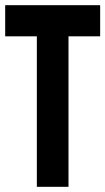

<svg xmlns="http://www.w3.org/2000/svg" viewBox="-20 -720 406 740"><path d="M0 -700H366V-580H244V0H122V-580H0Z"/></svg>

Font: Tschichold
Style: Bold
Weight: 700
Designer: Peter Wiegel
Foundry: Peter Wiegel
Version: Version 1.000; ttfautohint (v1.3)